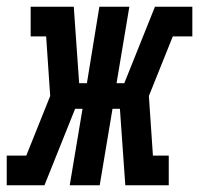

<svg xmlns="http://www.w3.org/2000/svg" viewBox="-58 -550 591 570"><path d="M-38 0V-88H20L91 -265L79 -442H33V-530H161L177 -303H200L237 -530H326L288 -303H311L402 -530H513V-442H455L384 -265L396 -88H443V0H314L298 -227H276L238 0H149L187 -227H165L74 0Z"/></svg>

Font: Iosevka Slab Semibold Oblique
Style: Regular
Weight: 600
Italic angle: -9°
Monospace: yes
Designer: Belleve Invis
Foundry: Belleve Invis
Version: Version 11.1.1; ttfautohint (v1.8.3)